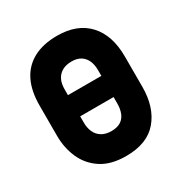

<svg xmlns="http://www.w3.org/2000/svg" viewBox="-129 -612 688 722"><g transform="rotate(-30 215.0 -251.0)"><path d="M398 -185V-317Q398 -409 350.5 -460.5Q303 -512 216 -512Q155 -512 113 -489.5Q71 -467 49.5 -424Q28 -381 28 -317V-185Q28 -134 47.5 -89.5Q67 -45 108.5 -17.5Q150 10 216 10Q308 10 353 -43.5Q398 -97 398 -185ZM285 -323V-177Q285 -155 278 -137Q271 -119 255.5 -109Q240 -99 215 -99Q189 -99 172 -110Q155 -121 147.5 -139Q140 -157 140 -177V-323Q140 -349 149 -366Q158 -383 174.5 -392Q191 -401 215 -401Q238 -401 253.5 -391.5Q269 -382 277 -364.5Q285 -347 285 -323ZM58 -298V-206H367V-298Z"/></g></svg>

Font: Advent Pro
Style: Bold
Weight: 700
Designer: VivaRado, Andreas Kalpakidis
Foundry: VivaRado, Andreas Kalpakidis
Version: Version 3.000